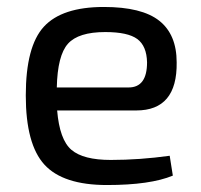

<svg xmlns="http://www.w3.org/2000/svg" viewBox="-20 -519 577 551"><path d="M371 -202H144Q151 -118 185 -89Q219 -60 298 -60Q381 -60 467 -72L476 -15Q411 12 287 12Q161 12 107.5 -46.5Q54 -105 54 -245Q54 -386 106 -442.5Q158 -499 278 -499Q387 -499 437 -459.5Q487 -420 487 -340Q489 -202 371 -202ZM143 -268H349Q402 -268 402 -340Q401 -387 374 -407Q347 -427 282 -427Q205 -427 175 -393.5Q145 -360 143 -268Z"/></svg>

Font: Exo 2.0
Style: Regular
Weight: 400
Designer: Natanael Gama
Version: Version 1.001;PS 001.001;hotconv 1.0.70;makeotf.lib2.5.58329